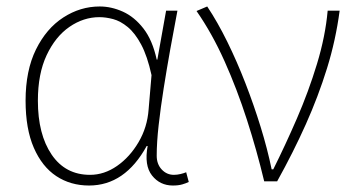

<svg xmlns="http://www.w3.org/2000/svg" viewBox="-20 -560 1093 593"><path d="M255 13Q198 13 154 -16Q110 -45 84.5 -103.5Q59 -162 59 -249Q59 -342 91 -407Q123 -472 175.5 -506Q228 -540 288 -540Q324 -540 359.5 -524Q395 -508 423 -472Q451 -436 464 -376H466L493 -527H528Q517 -470 506 -408.5Q495 -347 485.5 -287Q476 -227 470 -173.5Q464 -120 464 -79Q464 -53 479.5 -36.5Q495 -20 517 -20Q527 -20 537.5 -22.5Q548 -25 555 -28L563 2Q555 6 543 9.5Q531 13 514 13Q474 13 449.5 -18Q425 -49 436 -109H433Q366 13 255 13ZM258 -20Q302 -20 341.5 -47.5Q381 -75 408 -121Q435 -167 439 -222L448 -328Q435 -387 416 -422.5Q397 -458 374.5 -476.5Q352 -495 329.5 -501Q307 -507 287 -507Q238 -507 194.5 -477Q151 -447 124 -389.5Q97 -332 97 -249Q97 -145 139.5 -82.5Q182 -20 258 -20Z M796 0Q773 -96 742.5 -190.5Q712 -285 673.5 -371Q635 -457 587 -526L620 -540Q652 -492 682 -431Q712 -370 738 -303Q764 -236 785 -168Q806 -100 819 -37H824Q861 -111 897 -194Q933 -277 959 -362.5Q985 -448 992 -527H1029Q1017 -436 990 -349Q963 -262 924.5 -176Q886 -90 836 0Z"/></svg>

Font: Shanggu Sans SC VF
Style: Regular
Weight: 250
Designer: GuiWonder
Version: Version 1.021